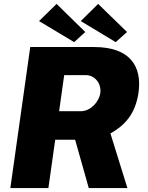

<svg xmlns="http://www.w3.org/2000/svg" viewBox="-20 -964 756 984"><path d="M270 -944 180 -856 360 -748 417 -800ZM483 -944 394 -856 573 -748 631 -800ZM633 0 546 -280C619 -321 674 -379 690 -490C708 -621 650 -723 462 -723H135L33 0H228L263 -248H365L435 0ZM394 -394H283L309 -579H420C464 -579 501 -538 494 -487C487 -440 443 -394 394 -394Z"/></svg>

Font: United Sans Black
Style: Italic
Weight: 900
Italic angle: -8°
Designer: Pablo Impallari, Rodrigo Fuenzalida (Modified by Dan O. Williams)
Version: Version 1.000;PS 001.000;hotconv 1.0.88;makeotf.lib2.5.64775